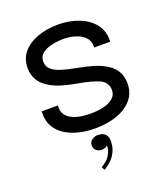

<svg xmlns="http://www.w3.org/2000/svg" viewBox="-138 -638 838 955"><g transform="rotate(-20 280.5 -160.0)"><path d="M279.5 10Q231.5 10 190.8 -0.2Q150 -10.5 119.8 -30.2Q89.5 -50 72.8 -79Q56 -108 56 -145.5Q56 -149.5 56 -153.8Q56 -158 56 -161H141.5Q141.5 -158 141.5 -156Q141.5 -154 141.5 -150Q141.5 -109.5 179 -88.2Q216.5 -67 281.5 -67Q321.5 -67 353 -75Q384.5 -83 402.8 -99.5Q421 -116 421 -141Q421 -182.5 382.2 -200.2Q343.5 -218 266.5 -231Q226 -238 189.5 -249.2Q153 -260.5 124.8 -278.5Q96.5 -296.5 80.2 -323.2Q64 -350 64 -387.5Q64 -436 92.8 -469.8Q121.5 -503.5 170.5 -521.2Q219.5 -539 279.5 -539Q337.5 -539 386.5 -520.5Q435.5 -502 465.2 -466.8Q495 -431.5 495 -380Q495 -378 495 -375.2Q495 -372.5 495 -370H410Q410 -372.5 410 -374Q410 -375.5 410 -377.5Q410 -406.5 391.5 -425.2Q373 -444 343.5 -453.2Q314 -462.5 280.5 -462.5Q249 -462.5 218.5 -455.8Q188 -449 168 -433.5Q148 -418 148 -391Q148 -364 166.8 -347.8Q185.5 -331.5 219.8 -321.2Q254 -311 300.5 -302.5Q342 -295 379 -283.8Q416 -272.5 444.2 -255Q472.5 -237.5 488.8 -210.8Q505 -184 505 -145.5Q505 -106.5 487.2 -77.5Q469.5 -48.5 438.2 -29Q407 -9.5 366.2 0.2Q325.5 10 279.5 10ZM272.5 121Q255 121 243.5 110.8Q232 100.5 232 84Q232 65 246.5 55Q261 45 279.5 45Q291.5 45 302.8 49.8Q314 54.5 321.5 65Q329 75.5 329 93.5Q329 127 316.8 151.8Q304.5 176.5 286.5 193Q268.5 209.5 250 219L242 201.5Q256 195 270.2 182Q284.5 169 294 150.2Q303.5 131.5 303.5 108.5Q301 113.5 291.8 117.2Q282.5 121 272.5 121Z"/></g></svg>

Font: Epilogue
Style: Regular
Weight: 400
Designer: Tyler Finck
Foundry: Etcetera Type Co
Version: Version 2.112